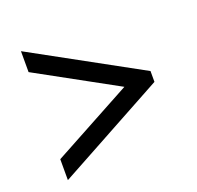

<svg xmlns="http://www.w3.org/2000/svg" viewBox="-100 -733 769 750"><g transform="rotate(-20 284.5 -358.0)"><path d="M60 -90V-177L392 -357L60 -539V-626L509 -380V-335Z"/></g></svg>

Font: Noto Serif Gujarati Black
Style: Regular
Weight: 900
Version: Version 2.102